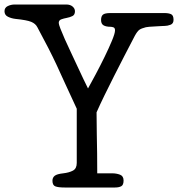

<svg xmlns="http://www.w3.org/2000/svg" viewBox="-52 -833 791 853"><path d="M209 -731Q209 -725 216.5 -705.5Q224 -686 236 -659Q248 -632 263 -600.5Q278 -569 292 -538.5Q306 -508 318.5 -482Q331 -456 339 -440Q353 -465 373.5 -503.5Q394 -542 413 -581Q432 -620 445.5 -652.5Q459 -685 459 -698Q459 -709 452 -711.5Q445 -714 439 -714Q419 -714 408 -720.5Q397 -727 397 -744Q397 -761 405.5 -768Q414 -775 439 -775H679Q697 -775 708 -770Q719 -765 719 -745Q719 -728 705.5 -723Q692 -718 682 -718Q674 -718 661 -717Q648 -716 635 -715.5Q622 -715 611 -714Q600 -713 596 -712Q576 -707 567 -700.5Q558 -694 547 -674Q524 -630 500.5 -584.5Q477 -539 454.5 -494.5Q432 -450 412 -409Q392 -368 377 -334Q377 -287 378 -239Q379 -198 379.5 -151Q380 -104 380 -63H446Q465 -63 481 -57Q497 -51 497 -31Q497 -11 486.5 -5.5Q476 0 459 0H235Q207 0 194 -5Q181 -10 181 -30Q181 -44 191 -52Q201 -60 229 -63Q255 -66 272 -75Q289 -84 289 -109V-350Q257 -418 237 -462.5Q217 -507 199.5 -544.5Q182 -582 162.5 -620Q143 -658 114 -712Q106 -728 86.5 -736Q67 -744 17 -749Q-1 -751 -16.5 -758.5Q-32 -766 -32 -783Q-32 -799 -17.5 -806Q-3 -813 14 -813H242Q260 -813 270.5 -804Q281 -795 281 -783Q281 -767 269.5 -761.5Q258 -756 244.5 -753.5Q231 -751 220 -747Q209 -743 209 -731Z"/></svg>

Font: Life Savers ExtraBold
Style: Regular
Weight: 800
Designer: Pablo Impallari, Rodrigo Fuenzalida, Brenda Gallo
Foundry: Pablo Impallari, Rodrigo Fuenzalida, Brenda Gallo
Version: Version 3.001; ttfautohint (v0.95) -l 8 -r 50 -G 200 -x 14 -